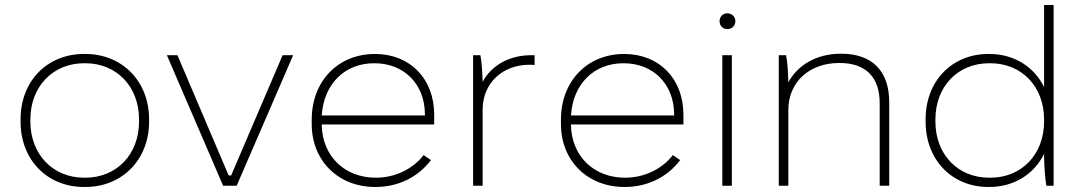

<svg xmlns="http://www.w3.org/2000/svg" viewBox="-20 -740 4311 765"><path d="M315 5H320C467 5 574 -104 574 -255V-265C574 -416 467 -525 320 -525H315C168 -525 62 -417 62 -265V-255C62 -103 168 5 315 5ZM315 -32C191 -32 101 -125 101 -256V-264C101 -395 191 -488 315 -488H320C445 -488 534 -395 534 -264V-256C534 -125 445 -32 320 -32Z M869 0H923L1148 -520H1106L901 -41H891L687 -520H645Z M1475 5H1476C1564 5 1644 -32 1697 -102L1668 -122C1625 -67 1555 -32 1478 -32H1477C1353 -32 1265 -118 1262 -240V-244H1710V-283C1710 -426 1614 -525 1474 -525C1327 -525 1222 -417 1222 -263V-246C1222 -100 1327 5 1475 5ZM1262 -280C1270 -405 1353 -488 1471 -488H1472C1589 -488 1671 -406 1673 -288V-280Z M1865 0H1903V-303C1903 -411 1985 -482 2089 -482C2094 -482 2106 -482 2110 -481V-520H2095C2011 -520 1938 -480 1903 -414C1902 -455 1899 -496 1894 -520H1865Z M2468 5H2469C2557 5 2637 -32 2690 -102L2661 -122C2618 -67 2548 -32 2471 -32H2470C2346 -32 2258 -118 2255 -240V-244H2703V-283C2703 -426 2607 -525 2467 -525C2320 -525 2215 -417 2215 -263V-246C2215 -100 2320 5 2468 5ZM2255 -280C2263 -405 2346 -488 2464 -488H2465C2582 -488 2664 -406 2666 -288V-280Z M2878 -624C2896 -624 2910 -637 2910 -656C2910 -673 2896 -687 2878 -687C2860 -687 2847 -673 2847 -656C2847 -637 2860 -624 2878 -624ZM2858 0H2896V-520H2858Z M3083 0H3121V-302C3121 -413 3205 -489 3323 -489H3326C3431 -489 3485 -431 3485 -329V0H3523V-333C3523 -456 3456 -526 3332 -526H3330C3235 -526 3159 -482 3121 -412C3120 -459 3117 -496 3112 -520H3083Z M3918 5H3922C4021 5 4101 -47 4140 -127V-115C4141 -74 4144 -27 4149 0H4178V-720H4140V-393C4101 -473 4021 -525 3922 -525H3918C3773 -525 3668 -417 3668 -265V-255C3668 -103 3773 5 3918 5ZM3921 -32C3796 -32 3707 -125 3707 -256V-264C3707 -395 3796 -488 3921 -488H3926C4051 -488 4140 -395 4140 -264V-256C4140 -125 4051 -32 3926 -32Z"/></svg>

Font: Fixel Display ExtraLight
Style: Regular
Weight: 200
Designer: AlfaBravo + MacPaw
Foundry: Kyrylo Tkachov, Marchela Mozhyna, Serhii Makarenko, Maria Weinstein, Zakhar Kryvoshyya
Version: Version 1.211